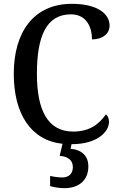

<svg xmlns="http://www.w3.org/2000/svg" viewBox="-20 -744 626 1004"><path d="M316 240C395 240 442 197 442 126C442 73 409 39 349 34L354 10C492 10 550 -57 550 -107C550 -125 543 -139 534 -146C501 -100 454 -56 363 -56C228 -56 173 -170 173 -358C173 -554 222 -669 351 -669C433 -669 461 -601 461 -538C516 -538 553 -567 553 -610C553 -674 486 -724 356 -724C156 -724 52 -576 52 -358C52 -152 139 -10 307 8L292 71C332 74 361 91 361 130C361 164 340 184 305 184C288 184 264 181 242 176V229C264 236 296 240 316 240Z"/></svg>

Font: Noto Serif Armenian SemiCondensed Medium
Style: Regular
Weight: 500
Width: 4
Designer: Monotype Design Team
Foundry: Monotype Imaging Inc.
Version: Version 2.008